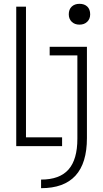

<svg xmlns="http://www.w3.org/2000/svg" viewBox="-20 -765 540 1005"><path d="M65 0V-730H116V-46H305V0ZM195 175Q292 175 338.5 122.5Q385 70 385 -39V-475H240V-520H435V-42Q435 89 375 154.5Q315 220 195 220ZM396 -636Q371 -636 355.5 -651Q340 -666 340 -690Q340 -716 355.5 -730.5Q371 -745 396 -745Q422 -745 437 -730.5Q452 -716 452 -690Q452 -666 436.5 -651Q421 -636 396 -636Z"/></svg>

Font: M PLUS 1 Code Light
Style: Regular
Weight: 300
Designer: Coji Morishita
Foundry: UNDERFOREST DESIGN
Version: Version 1.002